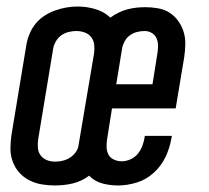

<svg xmlns="http://www.w3.org/2000/svg" viewBox="-20 -560 640 588"><path d="M148 8Q127 8 107 4.5Q87 1 69.5 -8Q52 -17 39 -31.5Q26 -46 19 -65Q12 -84 12 -104.5Q12 -125 15 -146L61 -424Q64 -441 71 -457.5Q78 -474 89.5 -488Q101 -502 116.5 -512Q132 -522 149 -528Q166 -534 183 -537Q200 -540 217 -540Q246 -540 272.5 -532Q299 -524 318 -506Q330 -515 343.5 -521.5Q357 -528 370.5 -531.5Q384 -535 397.5 -536.5Q411 -538 425 -538Q445 -538 464.5 -534.5Q484 -531 499.5 -521Q515 -511 526 -495.5Q537 -480 542.5 -462Q548 -444 547.5 -424Q547 -404 544 -384L518 -228H323L308 -134Q306 -121 306.5 -108.5Q307 -96 312.5 -86Q318 -76 329.5 -71Q341 -66 353 -66Q366 -66 379.5 -72Q393 -78 402 -89Q411 -100 416 -113.5Q421 -127 423 -140Q423 -141 423 -142Q423 -143 424 -144H506Q506 -142 506 -140.5Q506 -139 505 -137Q500 -107 487 -79.5Q474 -52 451 -31Q428 -10 399 -1Q370 8 341 8Q316 8 292.5 1.5Q269 -5 253 -22Q241 -13 228 -7Q215 -1 202 2Q189 5 175 6.5Q161 8 148 8ZM336 -302H447L462 -396Q462 -396 462 -396Q462 -396 462 -396Q464 -408 464 -420Q464 -432 459.5 -442.5Q455 -453 445 -459Q435 -465 423 -465Q411 -465 399.5 -462Q388 -459 378 -452Q368 -445 362 -434Q356 -423 354 -412ZM149 -65Q161 -65 173 -68Q185 -71 195.5 -78Q206 -85 213 -95.5Q220 -106 221 -118L268 -396Q270 -410 268.5 -423Q267 -436 259.5 -446Q252 -456 239.5 -460.5Q227 -465 214 -465Q202 -465 190 -462Q178 -459 168 -452Q158 -445 151.5 -434Q145 -423 143 -412L97 -134Q95 -121 96 -107.5Q97 -94 104.5 -84Q112 -74 124 -69.5Q136 -65 149 -65Z"/></svg>

Font: Iosevka Slab Extended Oblique
Style: Regular
Weight: 400
Width: 7
Italic angle: -9°
Monospace: yes
Designer: Belleve Invis
Foundry: Belleve Invis
Version: Version 11.1.0; ttfautohint (v1.8.3)